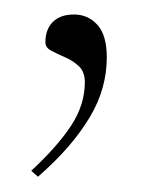

<svg xmlns="http://www.w3.org/2000/svg" viewBox="-20 -96 206 258"><path d="M22 133.5Q57.5 100.5 75.8 72.5Q94 44.5 94 14.5Q94 0.5 86 -7Q78 -14.5 67.5 -19Q57 -23.5 49 -27.8Q41 -32 41 -39Q41 -56.5 51 -66.5Q61 -76.5 79.5 -76.5Q98.5 -76.5 111 -62.5Q123.5 -48.5 123.5 -19Q123.5 1.5 118 21.5Q112.5 41.5 100.8 61.2Q89 81 71.8 101Q54.5 121 31 141.5Z"/></svg>

Font: Newsreader 60pt ExtraLight
Style: Regular
Weight: 250
Designer: Hugues Gentile
Foundry: Production Type
Version: Version 1.003